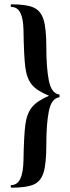

<svg xmlns="http://www.w3.org/2000/svg" viewBox="-20 -745 323 882"><path d="M33.2 117.2Q29.3 117.2 29.1 111.1Q28.8 105 33.2 105Q85.9 104.5 87.9 -8.8Q89.8 -122.1 96.4 -172.1Q103 -222.2 126 -251.5Q148.9 -280.8 205.1 -305.2Q148.9 -328.1 126 -356.4Q103 -384.8 96.4 -434.8Q89.8 -484.9 87.9 -606.9Q85.9 -712.9 33.2 -712.9Q29.3 -712.9 29.1 -719Q28.8 -725.1 33.2 -725.1Q102.1 -725.1 134.5 -710.4Q167 -695.8 179.9 -655.5Q192.9 -615.2 192.9 -524.4Q192.9 -433.6 204.3 -375.2Q215.8 -316.9 251 -311Q253.9 -311 253.9 -304.4Q253.9 -297.9 251 -297.9Q215.8 -292 204.3 -233.9Q192.9 -175.8 192.9 -85Q192.9 5.9 180.4 46.9Q168 87.9 135 102.5Q102.1 117.2 33.2 117.2Z"/></svg>

Font: Cormorant-Bold
Style: Bold
Weight: 700
Designer: Christian Thalmann (Catharsis Fonts)
Version: Version 3.000